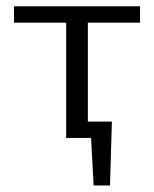

<svg xmlns="http://www.w3.org/2000/svg" viewBox="-20 -434 484 604"><path d="M219.8 0V-51.5H332L302.5 0ZM274.5 149.5 263.7 -51.5H332L326 149.5ZM188.1 0V-414.2H256.4V0ZM24 -362.7V-414.2H420.5V-362.7Z"/></svg>

Font: Ysabeau
Style: Bold
Weight: 700
Designer: Christian Thalmann (Catharsis Fonts)
Version: Version 2.000;gftools[0.9.27.dev2+g8671c4b]